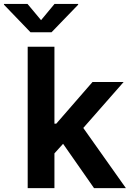

<svg xmlns="http://www.w3.org/2000/svg" viewBox="-78 -968 673 988"><path d="M64.5 0H202.1V-178.7L246.6 -228L405.8 0H569.8L350.6 -309.6L558.1 -545.9H397.9L211.4 -331.5H202.1V-727.5H64.5ZM63.5 -947.8H-57.6V-943.8L79.1 -801.8H187L324.2 -943.8V-947.8H202.6L133.3 -864.3Z"/></svg>

Font: Raveo SemiBold
Style: Regular
Weight: 600
Designer: Jakub Foglar, Rasmus Andersson (Inter)
Foundry: Jakubfoglar.com
Version: Version 1.100;Glyphs 3.2.3 (3260)